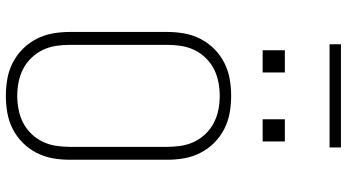

<svg xmlns="http://www.w3.org/2000/svg" viewBox="-278 -870 1157 640"><g transform="rotate(90 300.0 -550.5)"><path d="M300 8Q271 8 243 3Q215 -2 189.5 -15Q164 -28 143.5 -48.5Q123 -69 110 -94.5Q97 -120 92 -148Q87 -176 87 -205V-530Q87 -559 92 -587Q97 -615 110 -640.5Q123 -666 143.5 -686.5Q164 -707 189.5 -720Q215 -733 243 -738Q271 -743 300 -743Q329 -743 357 -738Q385 -733 410.5 -720Q436 -707 456.5 -686.5Q477 -666 490 -640.5Q503 -615 508 -587Q513 -559 513 -530V-205Q513 -176 508 -148Q503 -120 490 -94.5Q477 -69 456.5 -48.5Q436 -28 410.5 -15Q385 -2 357 3Q329 8 300 8ZM300 -30Q323 -30 346 -34.5Q369 -39 389.5 -49.5Q410 -60 426.5 -77Q443 -94 453 -115Q463 -136 466.5 -159Q470 -182 470 -205V-530Q470 -553 466.5 -576Q463 -599 453 -620Q443 -641 426.5 -658Q410 -675 389.5 -685.5Q369 -696 346 -700.5Q323 -705 300 -705Q277 -705 254 -700.5Q231 -696 210.5 -685.5Q190 -675 173.5 -658Q157 -641 147 -620Q137 -599 133.5 -576Q130 -553 130 -530V-205Q130 -182 133.5 -159Q137 -136 147 -115Q157 -94 173.5 -77Q190 -60 210.5 -49.5Q231 -39 254 -34.5Q277 -30 300 -30ZM378 -848V-922H452V-848ZM148 -848V-922H222V-848ZM128 -1071V-1109H472V-1071Z"/></g></svg>

Font: Iosevka SS04 XLt Ex
Style: Regular
Weight: 200
Width: 7
Monospace: yes
Designer: Belleve Invis
Foundry: Belleve Invis
Version: Version 19.0.0; ttfautohint (v1.8.4)